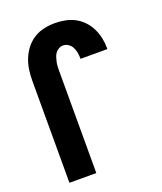

<svg xmlns="http://www.w3.org/2000/svg" viewBox="-138 -832 775 920"><g transform="rotate(-20 250.0 -371.5)"><path d="M56 0V-520Q56 -548 60 -576Q64 -604 74.5 -630Q85 -656 102.5 -678.5Q120 -701 144 -716Q168 -731 195.5 -737Q223 -743 251 -743Q277 -743 303 -738Q329 -733 352 -721Q375 -709 393.5 -689.5Q412 -670 423.5 -646.5Q435 -623 440.5 -597.5Q446 -572 446 -546V-540H309V-542Q309 -557 306.5 -571.5Q304 -586 297.5 -599Q291 -612 278.5 -620.5Q266 -629 251 -629Q240 -629 229.5 -623Q219 -617 212.5 -608Q206 -599 202.5 -588Q199 -577 196.5 -565.5Q194 -554 193.5 -542.5Q193 -531 193 -520V0Z"/></g></svg>

Font: Iosevka Term Curly Heavy
Style: Regular
Weight: 900
Designer: Belleve Invis
Foundry: Belleve Invis
Version: Version 32.3.0